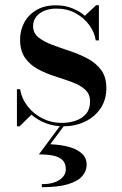

<svg xmlns="http://www.w3.org/2000/svg" viewBox="-20 -490 484 760"><path d="M47 10V-137H59.5Q66 -99 89.8 -68.8Q113.5 -38.5 148.5 -21Q183.5 -3.5 224 -3.5Q253.5 -3.5 279.2 -12.2Q305 -21 320.8 -39.5Q336.5 -58 336.5 -88Q336.5 -118 316.5 -135.8Q296.5 -153.5 265 -165Q233.5 -176.5 198 -187.8Q162.5 -199 131 -215.8Q99.5 -232.5 79.5 -260.5Q59.5 -288.5 59.5 -334Q59.5 -368.5 75.2 -399.2Q91 -430 122.8 -449.5Q154.5 -469 202 -469Q236.5 -469 265.5 -457.5Q294.5 -446 316 -427.5L360.5 -469.5H371.5V-330H359Q354.5 -361.5 333.8 -390.2Q313 -419 279.8 -437.5Q246.5 -456 202.5 -456Q177 -456 156.5 -447.8Q136 -439.5 123.5 -424Q111 -408.5 111 -387Q111 -359 132.2 -342Q153.5 -325 186.2 -312.8Q219 -300.5 256 -288.2Q293 -276 326.2 -258.5Q359.5 -241 380.2 -213.2Q401 -185.5 401 -141.5Q401 -95 378 -61Q355 -27 316.2 -8.5Q277.5 10 230.5 10Q194 10 161.8 -2.2Q129.5 -14.5 104.5 -36L57.5 10ZM145.5 251V239Q190 239 215.2 222.2Q240.5 205.5 240.5 180Q240.5 155.5 226.5 142.8Q212.5 130 188.2 125.5Q164 121 134 121L220.5 4.5H236L179 81Q218.5 82.5 251 91Q283.5 99.5 303.2 116.8Q323 134 323 162Q323 187 305.5 207.2Q288 227.5 249 239.2Q210 251 145.5 251Z"/></svg>

Font: Bodoni Moda 18pt Medium
Style: Regular
Weight: 500
Designer: Owen Earl
Foundry: indestructible type
Version: Version 2.004